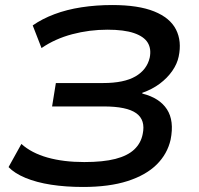

<svg xmlns="http://www.w3.org/2000/svg" viewBox="-20 -734 791 763"><path d="M310 9Q241 9 183 0Q125 -9 81.5 -27Q38 -45 14 -70L65 -162Q105 -126 168.5 -108Q232 -90 315 -90Q390 -90 438.5 -102.5Q487 -115 513.5 -140Q540 -165 547 -201Q559 -257 521.5 -284Q484 -311 392 -311H187L202 -404H390Q473 -404 518.5 -430.5Q564 -457 575 -505Q582 -540 567 -564.5Q552 -589 512.5 -602.5Q473 -616 407 -616Q335 -616 267 -598Q199 -580 145 -543L110 -633Q147 -659 196 -677.5Q245 -696 303.5 -705Q362 -714 426 -714Q530 -714 593 -688.5Q656 -663 679.5 -616.5Q703 -570 690 -509Q684 -480 664.5 -452Q645 -424 615 -401.5Q585 -379 545 -365L546 -362Q614 -345 643.5 -299.5Q673 -254 658 -179Q645 -122 602.5 -80Q560 -38 487 -14.5Q414 9 310 9Z"/></svg>

Font: Nunito Sans 7pt SemiExpanded SemiBold
Style: Italic
Weight: 600
Width: 6
Italic angle: -9°
Designer: Vernon Adams
Foundry: Vernon Adams
Version: Version 3.101;gftools[0.9.27]